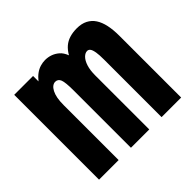

<svg xmlns="http://www.w3.org/2000/svg" viewBox="-124 -614 749 749"><g transform="rotate(-45 250.0 -239.5)"><path d="M28 0V-468H132V-438Q144 -453 156.5 -462Q169 -471 182.5 -475Q196 -479 209 -479Q225 -479 239.5 -474Q254 -469 267 -458Q280 -447 288 -426Q299 -445 312.5 -456.5Q326 -468 344 -473.5Q362 -479 384 -479Q410 -479 428.5 -469.5Q447 -460 458.5 -442.5Q470 -425 475.5 -399.5Q481 -374 481 -341V0H373V-317Q373 -344 370.5 -359Q368 -374 363 -381Q358 -388 350 -388Q339 -388 328.5 -377.5Q318 -367 311.5 -347Q305 -327 305 -297V0H204V-315Q204 -361 198 -376Q192 -391 177 -391Q169 -391 161.5 -385.5Q154 -380 148 -368.5Q142 -357 139 -341Q136 -325 136 -303V0Z"/></g></svg>

Font: Inconsolata ExtraBold
Style: Regular
Weight: 800
Designer: Raph Levien, Cyreal, Brenton Simpson
Foundry: Raph Levien, Cyreal, Google
Version: Version 3.001